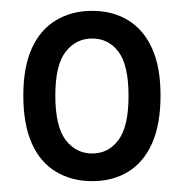

<svg xmlns="http://www.w3.org/2000/svg" viewBox="-20 -734 340 354"><path d="M150 -400Q112 -400 83 -417.5Q54 -435 38.5 -470Q23 -505 23 -558Q23 -610 38.5 -644.5Q54 -679 83 -696.5Q112 -714 150 -714Q188 -714 216.5 -696.5Q245 -679 260.5 -644.5Q276 -610 276 -558Q276 -505 260.5 -470Q245 -435 216.5 -417.5Q188 -400 150 -400ZM150 -451Q180 -451 198.5 -476Q217 -501 217 -557Q217 -614 198.5 -638.5Q180 -663 150 -663Q120 -663 101 -638.5Q82 -614 82 -558Q82 -501 101 -476Q120 -451 150 -451Z"/></svg>

Font: Nunito Sans 10pt Condensed Medium
Style: Regular
Weight: 500
Width: 3
Designer: Vernon Adams
Foundry: Vernon Adams
Version: Version 3.101;gftools[0.9.27]